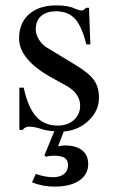

<svg xmlns="http://www.w3.org/2000/svg" viewBox="-20 -479 429 714"><path d="M145 99 182 9Q152 7 135 1Q108 -8 89 -8Q72 -8 65 4H52V-153H68Q84 -80 114 -46Q144 -12 195 -12Q232 -12 255 -33Q278 -54 278 -86Q278 -132 225 -161L171 -191Q51 -258 51 -336Q51 -394 88.5 -426.5Q126 -459 189 -459Q233 -459 256 -448Q274 -440 284 -440Q291 -440 300 -450H311L316 -314H301Q284 -382 258.5 -409.5Q233 -437 188 -437Q154 -437 133.5 -420Q113 -403 113 -369Q113 -352 124.5 -332.5Q136 -313 156 -301L260 -238Q310 -208 329 -182Q348 -156 348 -115Q348 -67 309.5 -30.5Q271 6 217 10L196 65Q211 62 222 62Q263 62 285.5 80Q308 98 308 131Q308 170 274.5 192.5Q241 215 183 215Q138 215 99 199L113 168Q149 180 178 180Q203 180 218 168Q233 156 233 136Q233 117 221 108.5Q209 100 180 100Q163 100 152 104Z"/></svg>

Font: STIX
Style: Regular
Weight: 400
Designer: MicroPress Inc., with final additions and corrections provided by Coen Hoffman, Elsevier (retired)
Version: Version 1.1.1